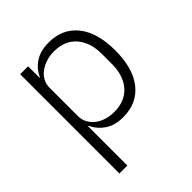

<svg xmlns="http://www.w3.org/2000/svg" viewBox="-200 -649 974 974"><g transform="rotate(-45 287.0 -162.0)"><path d="M93 -512H150V-430H153Q172 -473 211 -498.5Q250 -524 309 -524Q408 -524 464 -454Q520 -384 520 -256Q520 -128 464 -58Q408 12 309 12Q250 12 212 -13.5Q174 -39 153 -82H150V200H93ZM296 -39Q373 -39 416 -88Q459 -137 459 -220V-292Q459 -375 416 -424Q373 -473 296 -473Q266 -473 239.5 -464.5Q213 -456 193 -441Q173 -426 161.5 -405Q150 -384 150 -359V-156Q150 -129 161.5 -107.5Q173 -86 193 -70.5Q213 -55 239.5 -47Q266 -39 296 -39Z"/></g></svg>

Font: IBM Plex Sans KR Light
Style: Regular
Weight: 300
Designer: Mike Abbink; Paul van der Laan; Pieter van Rosmalen; Wujin Sim; Chorong Kim; Dohee Lee;
Foundry: Sandoll Inc.
Version: Version 1.001